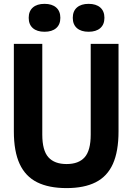

<svg xmlns="http://www.w3.org/2000/svg" viewBox="-20 -968 688 998"><path d="M326 9.7Q233.6 9.7 172.8 -20.7Q112.1 -51.1 82 -116.2Q52 -181.3 52 -285.3V-740H199.8V-268.4Q199.8 -185.9 231.5 -150.6Q263.2 -115.3 326 -115.3Q388.9 -115.3 420.2 -150.6Q451.5 -185.9 451.5 -268.4V-740H596.1V-285.3Q596.1 -181.3 566.9 -116.2Q537.6 -51.1 477.6 -20.7Q417.7 9.7 326 9.7ZM440.5 -802.9Q401.8 -802.9 380 -821.7Q358.3 -840.6 358.3 -875.3Q358.3 -910.2 380 -929.1Q401.8 -948 440.5 -948Q479.3 -948 501.1 -929.1Q522.8 -910.2 522.8 -875.3Q522.8 -840.6 501.1 -821.7Q479.3 -802.9 440.5 -802.9ZM211.4 -802.9Q172.6 -802.9 150.9 -821.7Q129.2 -840.6 129.2 -875.3Q129.2 -910.2 150.9 -929.1Q172.6 -948 211.4 -948Q250.2 -948 271.9 -929.1Q293.7 -910.2 293.7 -875.3Q293.7 -840.6 271.9 -821.7Q250.2 -802.9 211.4 -802.9Z"/></svg>

Font: Encode Sans Condensed Thin
Style: Regular
Weight: 100
Width: 3
Designer: Multiple Designers
Foundry: Impallari Type
Version: Version 3.002